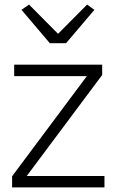

<svg xmlns="http://www.w3.org/2000/svg" viewBox="-20 -820 506 840"><path d="M269 -631H198L74 -777L107 -800L234 -672L361 -800L393 -777ZM437 -50V0H33V-49L360 -487H42V-537H427V-492L97 -50Z"/></svg>

Font: IBM Plex Sans JP Light
Style: Regular
Weight: 300
Designer: Mike Abbink; Paul van der Laan; Pieter van Rosmalen; Wujin Sim; Yejin Wi; Jinhee Kim; Boomi Park; Yona Kim; Kichan Ma
Foundry: Sandoll Inc.
Version: Version 1.002